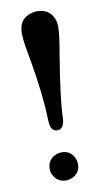

<svg xmlns="http://www.w3.org/2000/svg" viewBox="-79 -697 403 747"><g transform="rotate(-10 122.0 -324.0)"><path d="M122.1 -658.2Q170.4 -658.2 188 -616.7Q193.8 -601.1 193.8 -583Q193.8 -552.7 180.2 -477.1Q151.9 -306.6 149.9 -230Q147.5 -189.5 122.1 -188Q98.1 -188 93.8 -216.8Q92.3 -226.6 91.8 -242.2Q89.4 -334.5 65.4 -472.7Q64.5 -477.1 64 -480Q50.3 -550.8 49.8 -583Q49.8 -640.6 100.1 -654.8Q111.3 -658.2 122.1 -658.2ZM64.9 -44.9Q64.9 -80.1 96.2 -95.2Q108.4 -100.6 121.1 -101.1Q156.2 -101.1 171.4 -69.8Q176.8 -57.6 176.8 -44.9Q176.8 -10.7 145.5 4.4Q133.3 9.8 121.1 9.8Q86.4 9.8 70.8 -21Q64.9 -32.7 64.9 -44.9Z"/></g></svg>

Font: Linux Libertine O
Style: Semibold
Weight: 700
Designer: Philipp H. Poll
Foundry: Philipp H. Poll
Version: Version 5.0.0